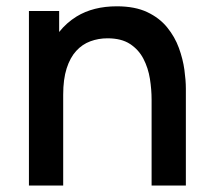

<svg xmlns="http://www.w3.org/2000/svg" viewBox="-20 -574 655 594"><path d="M449 0V-265.5Q449 -297 443.8 -330.2Q438.5 -363.5 423.8 -392Q409 -420.5 382.2 -438Q355.5 -455.5 312.5 -455.5Q284.5 -455.5 259.5 -446.2Q234.5 -437 215.8 -416.5Q197 -396 186.2 -362.5Q175.5 -329 175.5 -281V0H69.5V-540H163V-475Q185.5 -503.5 217 -523Q268.5 -554.5 341.5 -554.5Q397.5 -554.5 435.5 -536.5Q473.5 -518.5 497.2 -489.2Q521 -460 533.5 -425.5Q546 -391 550.5 -358Q555 -325 555 -300V0Z"/></svg>

Font: Cns Manrope SemBd
Style: Regular
Weight: 600
Designer: Mikhail Sharanda
Foundry: Mikhail Sharanda
Version: Version 4.504